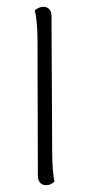

<svg xmlns="http://www.w3.org/2000/svg" viewBox="-20 -534 268 563"><path d="M140 -2Q129 9 115 9Q104 9 97.5 1.5Q91 -6 91 -19L90 -412Q90 -472 82 -504Q95 -514 107 -514Q118 -514 124.5 -507Q131 -500 131 -487L133 -94Q133 -29 140 -2Z"/></svg>

Font: Arima Madurai ExtraLight
Style: Regular
Weight: 275
Designer: Joana Correia and Natanael Gama
Foundry: NDISCOVER
Version: Version 1.020